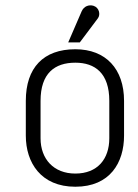

<svg xmlns="http://www.w3.org/2000/svg" viewBox="-20 -699 524 729"><path d="M451 -316C451 -437 382 -512 266 -512C145 -512 78 -442 78 -316V-184C78 -82 135 10 266 10C398 10 451 -82 451 -184ZM395 -174C395 -95 350 -40 266 -40C184 -40 134 -95 134 -174V-316C134 -421 188 -461 266 -461C341 -461 395 -421 395 -316ZM283 -538 352 -630C362 -644 357 -670 335 -677C318 -682 299 -676 290 -656L239 -538Z"/></svg>

Font: Advent Pro
Style: Regular
Weight: 400
Designer: Andreas Kalpakidis
Foundry: Andreas Kalpakidis
Version: Version 2.002 2008